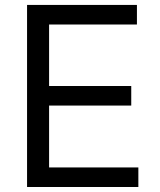

<svg xmlns="http://www.w3.org/2000/svg" viewBox="-20 -747 638 767"><path d="M88.1 0V-727.3H527V-649.1H176.1V-403.4H504.3V-325.3H176.1V-78.1H532.7V0Z"/></svg>

Font: Inter Zeller
Style: Regular
Weight: 400
Designer: Rasmus Andersson; Joe Bland
Foundry: zeller
Version: Version 3.015;git-dec3a8cb1